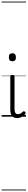

<svg xmlns="http://www.w3.org/2000/svg" viewBox="-20 -1438 340 2366"><path d="M192 17Q151 17 129 -8Q107 -33 107 -82V-496Q107 -506 113 -510.5Q119 -515 132 -515Q146 -515 152.5 -510.5Q159 -506 159 -496V-94Q159 -63 169 -47Q179 -31 202 -31Q213 -31 223 -34.5Q233 -38 243 -45Q253 -52 263 -62Q268 -68 275 -67.5Q282 -67 288 -60Q294 -54 295 -47.5Q296 -41 292 -34Q281 -19 264.5 -7.5Q248 4 229.5 10.5Q211 17 192 17ZM133 -683Q111 -683 100 -695Q89 -707 89 -732Q89 -757 100 -769.5Q111 -782 133 -782Q154 -782 165 -769.5Q176 -757 176 -732Q177 -707 165.5 -695Q154 -683 133 -683ZM0 898H300V908H0ZM0 -20H300V0H0ZM0 -505H300V-500H0ZM0 -1418H300V-1408H0Z"/></svg>

Font: Playwrite FR Trad Guides
Style: Regular
Weight: 400
Designer: Veronika Burian, José Scaglione
Foundry: TypeTogether
Version: Version 1.003